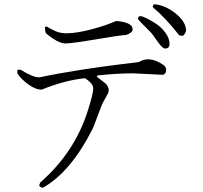

<svg xmlns="http://www.w3.org/2000/svg" viewBox="-20 -806 960 906"><path d="M858 -660Q851 -641 843 -637L826 -639Q760 -723 703 -770L700 -775L706 -786Q757 -783 807.5 -743.5Q858 -704 858 -660ZM643 -730Q650 -730 671 -720Q692 -710 717 -693.5Q742 -677 761 -651Q780 -625 780 -598Q780 -579 762 -577H758Q747 -578 728 -604L709 -630Q702 -644 670.5 -674.5Q639 -705 631 -716Q631 -730 643 -730ZM192 -677Q197 -684 206.5 -677.5Q216 -671 239.5 -660Q263 -649 293 -649Q342 -649 411.5 -667.5Q481 -686 528 -707Q606 -701 606 -667Q606 -652 575 -641Q549 -640 434 -620.5Q319 -601 289 -601Q254 -601 197 -649Q192 -660 192 -677ZM177 -383Q147 -383 112.5 -408.5Q78 -434 62 -460V-477H77Q136 -441 163 -441Q169 -441 202.5 -448.5Q236 -456 350 -474.5Q464 -493 635 -513Q656 -526 679 -526Q715 -526 756 -496L764 -483Q766 -456 747 -453L609 -460Q532 -460 439 -450L437 -444L478 -412Q493 -397 493 -381Q493 -372 490 -366L462 -315L423 -212L417 -198Q313 7 182 80Q167 78 165 68L170 55Q334 -88 396 -289Q420 -365 420 -389Q420 -412 381 -437Q284 -427 177 -383Z"/></svg>

Font: cwTeXMing
Style: Medium
Weight: 500
Version: Version 1.17